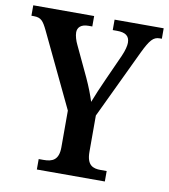

<svg xmlns="http://www.w3.org/2000/svg" viewBox="-82 -783 748 851"><g transform="rotate(10 292.5 -357.0)"><path d="M141 0H447V-47H420C385 -47 357 -57 357 -118V-281L504 -590C533 -650 548 -667 576 -667H586V-714H365V-667H384C421 -667 441 -655 441 -623C441 -610 436 -588 424 -561L373 -448C354 -406 337 -366 326 -337C316 -368 304 -400 286 -439L222 -575C214 -591 207 -613 207 -629C207 -651 222 -667 256 -667H273V-714H-1V-667H10C43 -667 53 -653 72 -614L231 -281V-116C231 -58 202 -47 163 -47H141Z"/></g></svg>

Font: Noto Serif Myanmar Condensed SemiBold
Style: Regular
Weight: 600
Width: 3
Designer: Ben Mitchell and the Monotype Design Team
Foundry: Monotype Imaging Inc.
Version: Version 2.106